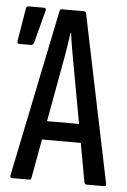

<svg xmlns="http://www.w3.org/2000/svg" viewBox="-51 -692 481 729"><g transform="rotate(5 189.0 -327.5)"><path d="M22 0Q14 0 16 -11L147 -648Q148 -655 156 -655H239Q247 -655 248 -648L380 -11Q381 0 374 0H307Q300 0 298 -7L221 -431Q215 -466 208.5 -500.5Q202 -535 198 -569H196Q191 -535 185.5 -500.5Q180 -466 173 -430L96 -7Q95 0 88 0ZM111 -156 124 -227H268L284 -156ZM5 -510Q-3 -510 -2 -520L19 -647Q20 -655 29 -655H88Q97 -655 94 -644L61 -518Q58 -510 50 -510Z"/></g></svg>

Font: Sofia Sans Extra Condensed Medium
Style: Regular
Weight: 500
Version: Version 4.100